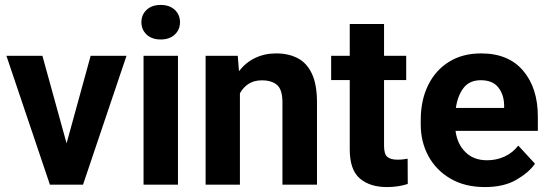

<svg xmlns="http://www.w3.org/2000/svg" viewBox="-20 -757 2250 787"><path d="M153.8 -528.3 252.9 -169.4 351.6 -528.3H498.5L320.3 0H184.6L6.3 -528.3Z M559.6 -666Q559.6 -696.8 581.1 -716.8Q602.5 -736.8 638.7 -736.8Q674.8 -736.8 696.3 -716.8Q717.8 -696.8 717.8 -666Q717.8 -635.3 696.3 -615.2Q674.8 -595.2 638.7 -595.2Q602.5 -595.2 581.1 -615.2Q559.6 -635.3 559.6 -666ZM709.5 -528.3V0H568.4V-528.3Z M1053.2 -427.7Q1021.5 -427.7 999 -413.3Q976.6 -398.9 963.4 -374.5V0H822.8V-528.3H954.6L959.5 -465.3Q986.8 -500.5 1025.6 -519.3Q1064.5 -538.1 1112.3 -538.1Q1162.1 -538.1 1199.7 -518.8Q1237.3 -499.5 1258.3 -455.3Q1279.3 -411.1 1279.3 -336.9V0H1137.7V-337.4Q1137.7 -389.6 1115.7 -408.7Q1093.8 -427.7 1053.2 -427.7Z M1645 -528.3V-428.7H1554.2V-159.2Q1554.2 -125 1567.9 -113.8Q1581.5 -102.5 1609.4 -102.5Q1622.6 -102.5 1632.8 -103.8Q1643.1 -105 1650.9 -106.4L1651.4 -2.9Q1633.3 2.9 1612.3 6.3Q1591.3 9.8 1565.9 9.8Q1496.1 9.8 1454.8 -25.6Q1413.6 -61 1413.6 -145V-428.7H1337.4V-528.3H1413.6V-658.7H1554.2V-528.3Z M1967.8 9.8Q1885.7 9.8 1826.7 -24.7Q1767.6 -59.1 1736.1 -117.2Q1704.6 -175.3 1704.6 -246.1V-265.6Q1704.6 -345.7 1734.6 -407.2Q1764.6 -468.8 1820.1 -503.4Q1875.5 -538.1 1952.1 -538.1Q2064.5 -538.1 2124.5 -467Q2184.6 -396 2184.6 -279.3V-220.7H1847.2Q1854 -167 1887.7 -133.5Q1921.4 -100.1 1976.6 -100.1Q2014.6 -100.1 2047.6 -115Q2080.6 -129.9 2104.5 -160.2L2172.9 -85.9Q2147.9 -49.8 2096.4 -20Q2044.9 9.8 1967.8 9.8ZM1950.7 -428.2Q1904.8 -428.2 1880.4 -397Q1856 -365.7 1848.6 -314.5H2046.4V-325.2Q2045.9 -368.7 2022.7 -398.4Q1999.5 -428.2 1950.7 -428.2Z"/></svg>

Font: Vazirmatn UI FD
Style: Bold
Weight: 700
Designer: Saber Rastikerdar
Foundry: Saber Rastikerdar
Version: Version 33.003